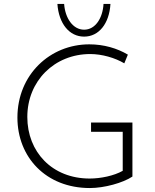

<svg xmlns="http://www.w3.org/2000/svg" viewBox="-20 -942 781 970"><path d="M405 -757C479 -757 532 -822 538 -922H503C499 -851 462 -792 405 -792C348 -792 309 -851 304 -922H270C277 -823 330 -757 405 -757ZM649 -50V-323H440V-276H600V-79C556 -54 489 -40 433 -40C243 -40 118 -175 118 -351C118 -533 255 -669 436 -669C495 -669 561 -650 608 -622L626 -666C572 -698 505 -718 431 -718C233 -718 68 -565 68 -348C68 -149 211 8 434 8C507 8 601 -18 649 -50Z"/></svg>

Font: Sulaf Light
Style: Regular
Weight: 300
Designer: Bandar Raffah (Arabic) and Santiago Orozco (Latin)
Foundry: Caramella and Typemade
Version: Version 1.005;PS 001.005;hotconv 1.0.88;makeotf.lib2.5.64775